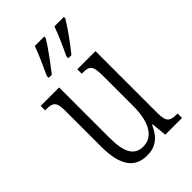

<svg xmlns="http://www.w3.org/2000/svg" viewBox="-231 -852 949 949"><g transform="rotate(-45 243.0 -378.0)"><path d="M278 -619V-606H300C337 -651 387 -721 407 -756V-766H341C325 -721 304 -674 278 -619ZM141 -619V-606H163C198 -651 250 -721 270 -756V-766H204C188 -721 166 -674 141 -619ZM215 10C272 10 311 -18 338 -80H342L350 0H467V-31H464C416 -31 398 -38 398 -105V-536H271V-505H274C324 -505 338 -497 338 -424V-210C338 -111 306 -35 232 -35C168 -35 144 -85 144 -186V-536H15V-505H19C67 -505 84 -497 84 -435V-185C84 -46 130 10 215 10Z"/></g></svg>

Font: Noto Serif Lao ExtraCondensed Light
Style: Regular
Weight: 300
Width: 2
Designer: Monotype Design Team
Foundry: Monotype Imaging Inc.
Version: Version 2.003